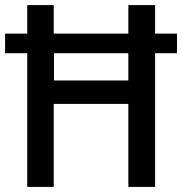

<svg xmlns="http://www.w3.org/2000/svg" viewBox="-21 -734 715 754"><path d="M86 0V-525H-1V-602H86V-714H190V-602H483V-714H588V-602H674V-525H588V0H483V-326H190V0ZM191 -418H483V-525H191Z"/></svg>

Font: Noto Sans Kannada SemiCondensed Medium
Style: Regular
Weight: 500
Width: 4
Designer: Jelle Bosma - Monotype Design Team
Foundry: Monotype Imaging Inc.
Version: Version 2.005; ttfautohint (v1.8.4.7-5d5b)